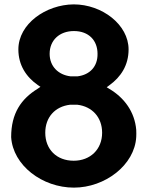

<svg xmlns="http://www.w3.org/2000/svg" viewBox="-20 -869 682 878"><path d="M31 -242C39 -113 173 -11 318 -11C460 -11 596 -114 603 -243C604 -253 603 -262 603 -275C596 -358 548 -422 481 -462L468 -470L480 -479C533 -517 568 -571 568 -643C568 -756 447 -849 317 -849C190 -848 64 -760 64 -643C64 -571 100 -517 153 -480L165 -472L152 -463C77 -417 31 -351 31 -242ZM187 -262C187 -333 232 -382 300 -390H334C401 -382 447 -333 447 -262C447 -186 393 -134 317 -134C239 -134 187 -186 187 -262ZM207 -623C207 -685 252 -727 318 -727C386 -727 426 -684 426 -623C427 -565 391 -527 335 -520H302C246 -527 207 -566 207 -623Z"/></svg>

Font: Rabbid Highway Sign IV
Style: Obl
Weight: 400
Foundry: Cannot Into Space Fonts
Version: Version 0.277